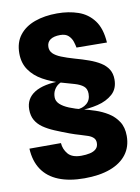

<svg xmlns="http://www.w3.org/2000/svg" viewBox="-90 -867 682 936"><g transform="rotate(-10 251.0 -398.5)"><path d="M252 8.5Q177 8.5 124.5 -12.8Q72 -34 43.5 -76.2Q15 -118.5 12 -180.5H168Q170 -150 190 -126.2Q210 -102.5 255.5 -102.5Q279 -102.5 298.2 -106.8Q317.5 -111 329 -121.8Q340.5 -132.5 340.5 -151.5Q340.5 -167 331.2 -176.2Q322 -185.5 305.5 -191.5Q289 -197.5 266.8 -203.8Q244.5 -210 218.5 -219.5Q179.5 -234 147.5 -247.5Q115.5 -261 92.2 -277.2Q69 -293.5 56.5 -315.5Q44 -337.5 44 -368.5Q44 -422 89 -450.5Q134 -479 224.5 -479L232 -474Q221 -474.5 208 -466.2Q195 -458 185.8 -442.5Q176.5 -427 176.5 -405.5Q176.5 -386.5 192.2 -371.5Q208 -356.5 236.5 -344.8Q265 -333 303 -323.5Q329.5 -317 361.5 -306.5Q393.5 -296 422.8 -278Q452 -260 471 -231.2Q490 -202.5 490 -159.5Q490 -106 461.5 -68.5Q433 -31 379.8 -11.2Q326.5 8.5 252 8.5ZM284.5 -321.5 270.5 -328.5Q301.5 -328.5 322 -345.8Q342.5 -363 342.5 -394Q342.5 -419 327 -431.8Q311.5 -444.5 284.2 -452.5Q257 -460.5 221 -470.5Q172 -484.5 131.8 -507Q91.5 -529.5 67.8 -563.8Q44 -598 44 -646Q44 -700.5 71.8 -736Q99.5 -771.5 148 -789Q196.5 -806.5 259 -806.5Q316 -806.5 363 -790.2Q410 -774 439.8 -734.2Q469.5 -694.5 474 -624.5L323.5 -626Q321.5 -638 316 -655.5Q310.5 -673 296.5 -686.5Q282.5 -700 255.5 -700Q223.5 -700 206.2 -687.8Q189 -675.5 189 -652Q189 -633 202.2 -619.8Q215.5 -606.5 241.5 -596Q267.5 -585.5 305.5 -574.5Q342 -564.5 373.5 -553.2Q405 -542 428.8 -527.2Q452.5 -512.5 465.8 -491.5Q479 -470.5 479 -441Q479 -395 449.8 -369Q420.5 -343 375.8 -332.2Q331 -321.5 284.5 -321.5Z"/></g></svg>

Font: Spline Sans
Style: Regular
Weight: 400
Designer: Eben Sorkin, Mirko Velimirovic
Foundry: Sorkin Type
Version: Version 1.001